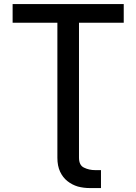

<svg xmlns="http://www.w3.org/2000/svg" viewBox="-20 -748 691 972"><path d="M379.9 0Q379.9 12.7 379.9 49.8Q379.9 88.9 405.3 100.6Q430.7 113.3 462.9 113.3Q471.7 113.3 491.2 113.3Q491.2 135.7 491.2 204.1Q476.6 204.1 435.5 204.1Q403.3 204.1 374 196.3Q344.7 187.5 321.3 168.9Q297.9 150.4 284.2 121.1Q270.5 91.8 270.5 50.8Q270.5 34.2 270.5 0Q297.9 0 379.9 0ZM43.9 -632.8Q43.9 -656.2 43.9 -727.5Q184.6 -727.5 606.4 -727.5Q606.4 -704.1 606.4 -632.8Q549.8 -632.8 379.9 -632.8Q379.9 -474.6 379.9 0Q352.5 0 270.5 0Q270.5 -158.2 270.5 -632.8Q213.9 -632.8 43.9 -632.8Z"/></svg>

Font: DeepSea
Style: Medium
Weight: 500
Designer: Stem
Version: Version 3.019;git-0a5106e0b